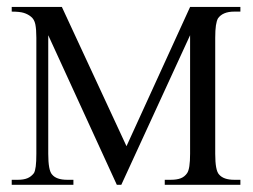

<svg xmlns="http://www.w3.org/2000/svg" viewBox="-20 -569 717 544"><path d="M446.8 -45.4V-59.6H463.9Q481.4 -59.6 492.4 -64Q503.4 -68.4 510.3 -78.6Q518.6 -90.8 518.6 -133.3V-469.2L323.7 -45.4H311L116.7 -469.2V-133.3Q116.7 -86.4 127.4 -74.7Q139.6 -59.6 170.4 -59.6H188V-45.4H13.2V-59.6H30.8Q46.9 -59.6 57.6 -64Q68.4 -68.4 76.2 -78.6Q79.6 -84.5 81.3 -97.7Q83 -110.8 83 -133.3V-461.9Q83 -485.8 80.1 -500.2Q77.1 -514.6 67.4 -522Q59.1 -528.8 47.4 -532.5Q35.6 -536.1 13.2 -536.1V-549.3H155.3L338.4 -154.8L518.6 -549.3H661.1V-536.1H643.6Q611.3 -536.1 597.7 -517.1Q593.8 -510.3 591.8 -497.1Q589.8 -483.9 589.8 -461.9V-133.3Q589.8 -85.9 600.6 -74.7Q613.3 -59.6 643.6 -59.6H661.1V-45.4Z"/></svg>

Font: Surma
Style: Regular
Weight: 400
Designer: Sue Lloyd-Williams
Foundry: Sylheti Translation And Research
Version: Version 3.000